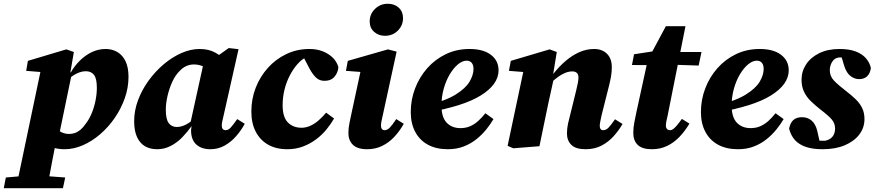

<svg xmlns="http://www.w3.org/2000/svg" viewBox="-96 -776 4652 1019"><path d="M-76 223 -65 166 50 156H115L250 166L238 223ZM-11 223 124 -421 179 -389 43 -400 52 -453 256 -514 296 -500 276 -383 284 -380 214 -42 203 -33Q194 13 185.5 56Q177 99 169.5 140.5Q162 182 154 223ZM247 16Q210 16 182 6Q154 -4 128 -22L171 -126Q195 -96 219 -80.5Q243 -65 271 -65Q286 -65 301 -70Q316 -75 330.5 -87Q345 -99 358 -118Q377 -142 390.5 -174.5Q404 -207 411 -242.5Q418 -278 418 -310Q418 -359 403 -378.5Q388 -398 359 -398Q343 -398 326 -392Q309 -386 292 -375Q275 -364 259 -348V-392H280Q300 -427 328.5 -455Q357 -483 391.5 -499.5Q426 -516 465 -516Q500 -516 527.5 -499.5Q555 -483 570.5 -450.5Q586 -418 586 -368Q586 -310 566 -254Q546 -198 512.5 -149.5Q479 -101 435.5 -63.5Q392 -26 343.5 -5Q295 16 247 16Z M738 16Q701 16 674 0.5Q647 -15 631.5 -48Q616 -81 616 -133Q616 -189 636.5 -244Q657 -299 692.5 -348Q728 -397 773 -435Q818 -473 867 -494.5Q916 -516 963 -516Q989 -516 1009.5 -511Q1030 -506 1048 -496Q1066 -486 1083 -472L1022 -399Q998 -418 976.5 -426Q955 -434 933 -434Q921 -434 908.5 -431Q896 -428 883 -420.5Q870 -413 859 -401Q835 -378 818.5 -342Q802 -306 793 -266.5Q784 -227 784 -194Q784 -143 799.5 -122.5Q815 -102 843 -102Q858 -102 874 -107.5Q890 -113 906.5 -124Q923 -135 940 -151L943 -107H921Q899 -76 871.5 -47.5Q844 -19 810 -1.5Q776 16 738 16ZM1020 16Q974 16 946.5 -8.5Q919 -33 918 -81Q918 -86 918.5 -90Q919 -94 919.5 -98.5Q920 -103 921 -107H911L986 -448L1017 -449L1118 -521L1170 -515L1091 -164Q1087 -147 1084 -133.5Q1081 -120 1081 -109Q1081 -98 1086 -91.5Q1091 -85 1102 -85Q1116 -85 1129 -99.5Q1142 -114 1163 -144L1203 -119Q1184 -84 1157.5 -53.5Q1131 -23 1096.5 -3.5Q1062 16 1020 16Z M1429 16Q1369 16 1326.5 -8.5Q1284 -33 1261 -77.5Q1238 -122 1238 -184Q1238 -251 1261 -310Q1284 -369 1325.5 -415.5Q1367 -462 1423.5 -489Q1480 -516 1546 -516Q1585 -516 1616 -504Q1647 -492 1669 -471Q1691 -450 1700 -420Q1698 -391 1679.5 -369Q1661 -347 1626 -347Q1600 -347 1582 -363.5Q1564 -380 1546 -413L1508 -486H1562V-473H1530Q1505 -461 1482.5 -435.5Q1460 -410 1442 -375.5Q1424 -341 1414 -300.5Q1404 -260 1404 -218Q1404 -154 1432 -126Q1460 -98 1504 -98Q1527 -98 1549 -107.5Q1571 -117 1592.5 -135Q1614 -153 1635 -178L1677 -147Q1661 -119 1637.5 -90Q1614 -61 1583 -37.5Q1552 -14 1513.5 1Q1475 16 1429 16Z M1753 -70Q1753 -96 1759 -125Q1765 -154 1770 -177L1823 -423L1859 -391L1740 -400L1750 -453L1963 -514L2009 -502L1935 -162Q1931 -146 1928.5 -132.5Q1926 -119 1926 -109Q1926 -98 1931 -91.5Q1936 -85 1946 -85Q1959 -85 1972.5 -98.5Q1986 -112 2007 -144L2047 -119Q2025 -80 1996.5 -49.5Q1968 -19 1932 -1.5Q1896 16 1853 16Q1801 16 1777 -7.5Q1753 -31 1753 -70ZM1947 -586Q1913 -586 1889.5 -607Q1866 -628 1866 -662Q1866 -701 1894 -728.5Q1922 -756 1962 -756Q1998 -756 2020.5 -735Q2043 -714 2043 -680Q2043 -641 2015.5 -613.5Q1988 -586 1947 -586Z M2281 16Q2219 16 2175 -8Q2131 -32 2107.5 -76.5Q2084 -121 2084 -181Q2084 -247 2107 -307Q2130 -367 2171.5 -414Q2213 -461 2270 -488.5Q2327 -516 2396 -516Q2469 -516 2509.5 -485Q2550 -454 2550 -403Q2550 -365 2526 -331.5Q2502 -298 2455 -269Q2408 -240 2338 -218Q2268 -196 2174 -179L2173 -218Q2269 -241 2322 -274Q2375 -307 2396 -342.5Q2417 -378 2417 -410Q2417 -431 2407.5 -442.5Q2398 -454 2381 -454Q2358 -454 2334.5 -434.5Q2311 -415 2291 -381.5Q2271 -348 2259 -305Q2247 -262 2247 -216Q2247 -154 2274.5 -125Q2302 -96 2348 -96Q2376 -96 2399 -106Q2422 -116 2442 -134Q2462 -152 2480 -175L2523 -144Q2508 -118 2485.5 -90Q2463 -62 2433.5 -38Q2404 -14 2366 1Q2328 16 2281 16Z M2628 11 2598 -2 2687 -422 2742 -389 2605 -400 2615 -453 2821 -514 2859 -500 2837 -365 2843 -359 2814 -227Q2802 -171 2790.5 -114Q2779 -57 2767 0ZM3012 16Q2960 16 2936.5 -7Q2913 -30 2913 -68Q2913 -95 2919 -121.5Q2925 -148 2931 -170L2962 -296Q2968 -320 2971 -336.5Q2974 -353 2974 -366Q2974 -381 2965.5 -389Q2957 -397 2941 -397Q2924 -397 2905.5 -390Q2887 -383 2866 -368Q2845 -353 2820 -329L2817 -382H2839Q2872 -424 2907 -453.5Q2942 -483 2979.5 -499.5Q3017 -516 3057 -516Q3100 -516 3125.5 -490.5Q3151 -465 3151 -420Q3151 -394 3147 -371Q3143 -348 3137 -324L3096 -161Q3093 -145 3090 -131.5Q3087 -118 3087 -108Q3087 -97 3091.5 -91Q3096 -85 3106 -85Q3120 -85 3133.5 -98.5Q3147 -112 3168 -143L3208 -118Q3189 -85 3161.5 -54Q3134 -23 3097 -3.5Q3060 16 3012 16Z M3258 -431 3269 -488 3412 -510V-500H3627L3612 -428L3404 -435L3401 -430ZM3364 16Q3312 16 3288.5 -7Q3265 -30 3265 -70Q3265 -98 3270.5 -126Q3276 -154 3281 -178L3342 -458L3438 -637H3542L3447 -161Q3443 -145 3440.5 -132Q3438 -119 3438 -109Q3438 -98 3444 -91.5Q3450 -85 3460 -85Q3469 -85 3477.5 -91.5Q3486 -98 3497 -111Q3508 -124 3523 -145L3563 -120Q3540 -81 3510.5 -50Q3481 -19 3444.5 -1.5Q3408 16 3364 16Z M3821 16Q3759 16 3715 -8Q3671 -32 3647.5 -76.5Q3624 -121 3624 -181Q3624 -247 3647 -307Q3670 -367 3711.5 -414Q3753 -461 3810 -488.5Q3867 -516 3936 -516Q4009 -516 4049.5 -485Q4090 -454 4090 -403Q4090 -365 4066 -331.5Q4042 -298 3995 -269Q3948 -240 3878 -218Q3808 -196 3714 -179L3713 -218Q3809 -241 3862 -274Q3915 -307 3936 -342.5Q3957 -378 3957 -410Q3957 -431 3947.5 -442.5Q3938 -454 3921 -454Q3898 -454 3874.5 -434.5Q3851 -415 3831 -381.5Q3811 -348 3799 -305Q3787 -262 3787 -216Q3787 -154 3814.5 -125Q3842 -96 3888 -96Q3916 -96 3939 -106Q3962 -116 3982 -134Q4002 -152 4020 -175L4063 -144Q4048 -118 4025.5 -90Q4003 -62 3973.5 -38Q3944 -14 3906 1Q3868 16 3821 16Z M4269 16Q4218 16 4182 4Q4146 -8 4124 -31.5Q4102 -55 4092 -93Q4098 -124 4114.5 -139Q4131 -154 4161 -154Q4190 -154 4211.5 -136Q4233 -118 4242 -79L4257 -12L4193 -30Q4215 -30 4238 -29.5Q4261 -29 4284 -29Q4301 -33 4312.5 -41.5Q4324 -50 4330 -63.5Q4336 -77 4336 -94Q4336 -122 4317.5 -143Q4299 -164 4258 -195Q4229 -218 4206.5 -240Q4184 -262 4171 -289.5Q4158 -317 4158 -353Q4158 -397 4182 -434Q4206 -471 4251.5 -493.5Q4297 -516 4360 -516Q4412 -516 4446.5 -502.5Q4481 -489 4500.5 -466Q4520 -443 4526 -415Q4522 -386 4506 -371Q4490 -356 4463 -356Q4440 -356 4418.5 -372Q4397 -388 4385 -425L4367 -485L4426 -471Q4408 -471 4391 -471Q4374 -471 4357 -471Q4334 -469 4321 -448.5Q4308 -428 4308 -403Q4308 -372 4329.5 -349Q4351 -326 4394 -293Q4424 -270 4446 -248.5Q4468 -227 4480 -202Q4492 -177 4492 -144Q4492 -98 4464.5 -62Q4437 -26 4387.5 -5Q4338 16 4269 16Z"/></svg>

Font: Source Serif 4 ExtraBold
Style: Italic
Weight: 800
Italic angle: -12°
Designer: Frank Grießhammer
Foundry: Adobe Systems Incorporated
Version: Version 4.004;hotconv 1.0.116;makeotfexe 2.5.65601